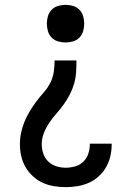

<svg xmlns="http://www.w3.org/2000/svg" viewBox="-20 -548 540 791"><path d="M251 223Q227 223 202.5 219Q178 215 156 205Q134 195 115.5 178Q97 161 85 140Q73 119 67.5 95Q62 71 62 46Q62 22 67 -1.5Q72 -25 81 -47Q90 -69 102.5 -89.5Q115 -110 129.5 -129.5Q144 -149 160 -167Q176 -185 187 -206.5Q198 -228 201.5 -252Q205 -276 205 -299H295Q295 -275 293.5 -251Q292 -227 285.5 -204Q279 -181 268 -159.5Q257 -138 243 -118.5Q229 -99 213 -81Q197 -63 183.5 -43Q170 -23 161 -0.5Q152 22 152 46Q152 66 158.5 85Q165 104 179 117.5Q193 131 212 137Q231 143 251 143Q270 143 289.5 137.5Q309 132 323 118.5Q337 105 343.5 86Q350 67 350 47V44H440V50Q440 74 434 98Q428 122 416 142.5Q404 163 385.5 179.5Q367 196 345 205.5Q323 215 299 219Q275 223 251 223ZM250 -373Q234 -373 219 -377.5Q204 -382 193 -393Q182 -404 177.5 -419.5Q173 -435 173 -451Q173 -466 177.5 -481.5Q182 -497 193 -508Q204 -519 219 -523.5Q234 -528 250 -528Q266 -528 281 -523.5Q296 -519 307 -508Q318 -497 322.5 -481.5Q327 -466 327 -451Q327 -435 322.5 -419.5Q318 -404 307 -393Q296 -382 281 -377.5Q266 -373 250 -373Z"/></svg>

Font: Iosevka SS10 Medium
Style: Regular
Weight: 500
Monospace: yes
Designer: Belleve Invis
Foundry: Belleve Invis
Version: Version 28.0.6; ttfautohint (v1.8.4)